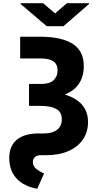

<svg xmlns="http://www.w3.org/2000/svg" viewBox="-20 -956 602 1195"><path d="M105.5 -727.5H230Q364.3 -727.1 432.9 -682.9Q501.5 -638.7 501.5 -545.4Q501.5 -415.5 383.3 -367.2Q453.6 -346.7 490.7 -304Q527.8 -261.2 527.8 -196.3Q527.8 -133.8 495.8 -87.4Q463.9 -41 405.5 -15.6Q347.2 9.8 267.6 9.8H235.8Q210 9.8 197.3 21.5Q184.6 33.2 184.6 52.2Q184.6 77.1 204.1 94Q223.6 110.8 254.4 123.5L211.9 218.8Q129.9 204.6 83.7 155.5Q37.6 106.4 37.6 28.3Q37.6 -48.8 85.7 -87.2Q133.8 -125.5 220.2 -125.5H255.9Q306.2 -125.5 335.4 -148.2Q364.7 -170.9 364.7 -213.9Q364.7 -258.3 330.8 -277.6Q296.9 -296.9 233.9 -296.9H160.6V-433.6H237.3Q289.1 -433.6 313.7 -456.8Q338.4 -480 338.4 -517.6Q338.4 -556.2 312.3 -574.2Q286.1 -592.3 230 -592.3H105.5ZM248.5 -936 322.8 -872.6 396.5 -936H534.7V-931.6L375 -793H270.5L107.9 -931.6V-936Z"/></svg>

Font: Inter Display ExtraBold
Style: Regular
Weight: 800
Designer: Rasmus Andersson
Foundry: rsms
Version: Version 4.000;git-a52131595